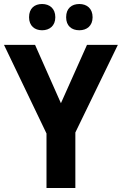

<svg xmlns="http://www.w3.org/2000/svg" viewBox="-20 -938 608 958"><path d="M125 -852C125 -809 153 -787 190 -787C227 -787 256 -809 256 -852C256 -896 227 -918 190 -918C153 -918 125 -897 125 -852ZM310 -852C310 -809 337 -787 376 -787C413 -787 442 -809 442 -852C442 -896 413 -918 376 -918C338 -918 310 -897 310 -852ZM284 -423 155 -714H0L212 -272V0H356V-277L568 -714H414Z"/></svg>

Font: Noto Sans Kannada SemiCondensed
Style: Bold
Weight: 700
Width: 4
Designer: Jelle Bosma - Monotype Design Team
Foundry: Monotype Imaging Inc.
Version: Version 2.005